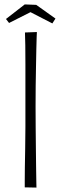

<svg xmlns="http://www.w3.org/2000/svg" viewBox="-20 -847 278 869"><path d="M93 -700 147 -702Q147 -702 146 -681.5Q145 -661 144.5 -626.5Q144 -592 143 -548.5Q142 -505 141.5 -457.5Q141 -410 141 -364Q141 -318 141.5 -267.5Q142 -217 142.5 -169.5Q143 -122 143.5 -83Q144 -44 144.5 -21Q145 2 145 2L92 1Q92 1 92 -23.5Q92 -48 92.5 -88Q93 -128 94 -176.5Q95 -225 95 -273.5Q95 -322 95 -362Q95 -406 95 -456.5Q95 -507 95 -555.5Q95 -604 94.5 -642Q94 -680 93 -700ZM217 -741 118 -792 21 -743 7 -761 92 -827 144 -825 231 -763Z"/></svg>

Font: Truculenta ExtraLight
Style: Regular
Weight: 250
Version: Version 1.002